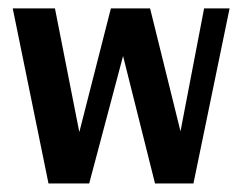

<svg xmlns="http://www.w3.org/2000/svg" viewBox="-20 -429 566 449"><path d="M516.9 -409.3H457.3L402.1 -121.9L331 -409.3H239.3L165.5 -120.1L108.5 -409.3H9.8L93.4 0H188.6L267.8 -298L342.5 0H432.4Z"/></svg>

Font: Gidugu
Style: Regular
Weight: 400
Designer: Purushoth Kumar Guthula
Foundry: Silicon Andhra, USA.
Version: Version 1.0.5; ttfautohint (v1.2.25-373a) -l 7 -r 28 -G 50 -